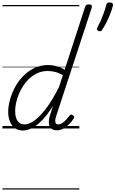

<svg xmlns="http://www.w3.org/2000/svg" viewBox="-20 -1051 944 1571"><path d="M167 17Q131 17 104 -1.5Q77 -20 62 -54.5Q47 -89 47 -136Q47 -181 61 -233Q75 -285 102 -336Q129 -387 169 -428Q209 -469 261 -494Q313 -519 377 -519Q409 -519 444 -509Q479 -499 509 -480L676 -994Q680 -1006 687 -1010.5Q694 -1015 707 -1015Q724 -1015 729 -1008Q734 -1001 731 -989L440 -102Q429 -69 433 -51Q437 -33 456 -33Q472 -33 488.5 -43.5Q505 -54 520.5 -71Q536 -88 548 -104Q555 -112 561 -113.5Q567 -115 575 -109Q586 -102 587 -95Q588 -88 583 -81Q569 -59 547.5 -36.5Q526 -14 500.5 0.5Q475 15 445 15Q417 15 400.5 2Q384 -11 380.5 -37Q377 -63 387 -102Q394 -123 400.5 -143.5Q407 -164 413 -184Q369 -113 326 -68.5Q283 -24 243 -3.5Q203 17 167 17ZM104 -141Q104 -109 112.5 -84.5Q121 -60 138 -46.5Q155 -33 181 -33Q219 -33 265.5 -67.5Q312 -102 362.5 -170.5Q413 -239 464 -342L494 -436Q457 -457 427 -463.5Q397 -470 370 -470Q319 -470 277.5 -448.5Q236 -427 203.5 -391.5Q171 -356 149 -312.5Q127 -269 115.5 -224.5Q104 -180 104 -141ZM787 -797Q776 -801 774 -808.5Q772 -816 778 -828Q790 -850 803.5 -880.5Q817 -911 829 -944Q841 -977 848 -1006Q850 -1017 855 -1024Q860 -1031 876 -1031Q894 -1031 900 -1024Q906 -1017 904 -1006Q897 -975 882.5 -938.5Q868 -902 851 -868Q834 -834 817 -809Q813 -801 806 -797Q799 -793 787 -797ZM0 490H629V500H0ZM0 -20H629V0H0ZM0 -505H629V-500H0ZM0 -1010H629V-1000H0Z"/></svg>

Font: Playwrite AU VIC Guides
Style: Regular
Weight: 400
Designer: Veronika Burian, José Scaglione
Foundry: TypeTogether
Version: Version 1.003